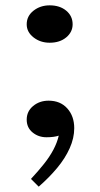

<svg xmlns="http://www.w3.org/2000/svg" viewBox="-20 -502 373 719"><path d="M125 197 96 168Q123 139 144.5 112Q166 85 180 58.5Q194 32 200 6Q191 9 179.5 10.5Q168 12 154 12Q124 12 102 -6Q80 -24 80 -54Q80 -85 104 -105Q128 -125 162 -125Q206 -125 232 -96Q258 -67 258 -22Q258 15 241 53Q224 91 194 127Q164 163 125 197ZM166 -342Q131 -342 105.5 -362Q80 -382 80 -411Q80 -442 105.5 -462Q131 -482 166 -482Q204 -482 228 -462Q252 -442 252 -411Q252 -382 228 -362Q204 -342 166 -342Z"/></svg>

Font: BioRhyme Medium
Style: Regular
Weight: 500
Designer: Aoife Mooney
Foundry: Aoife Mooney Type
Version: Version 1.600;gftools[0.9.33]